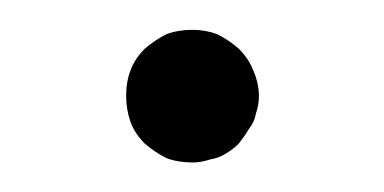

<svg xmlns="http://www.w3.org/2000/svg" viewBox="-20 -110 260 130"><path d="M141.6 -77.1Q141.6 -77.1 141.6 -77.1Q148.4 -70.3 151.4 -62.5Q155.3 -53.7 155.3 -44.9Q155.3 -39.1 153.3 -33.2Q152.3 -27.3 148.4 -22.5Q145.5 -17.6 141.6 -12.7Q137.7 -8.8 132.8 -5.9Q127.9 -2.9 122.1 -2Q116.2 0 110.4 0Q100.6 0 92.8 -2.9Q85 -6.8 78.1 -12.7Q71.3 -19.5 68.4 -27.3Q65.4 -36.1 65.4 -44.9Q65.4 -54.7 68.4 -62.5Q71.3 -70.3 78.1 -77.1Q85 -83 92.8 -86.9Q100.6 -89.8 110.4 -89.8Q119.1 -89.8 127 -86.9Q134.8 -83 141.6 -77.1Z"/></svg>

Font: No Time for a New Roman
Style: XXL
Weight: 400
Monospace: yes
Designer: Arthur Shnapir
Foundry: Arthur Shnapir
Version: Version_01